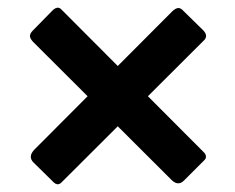

<svg xmlns="http://www.w3.org/2000/svg" viewBox="-20 -625 616 503"><path d="M462 -152Q446 -136 428 -155L66 -516Q58 -525 58.5 -531.5Q59 -538 66 -545L117 -597Q131 -611 141 -600L515 -225Q519 -221 519.5 -215Q520 -209 514 -204ZM68 -199Q52 -215 71 -234L432 -596Q441 -604 447.5 -604Q454 -604 461 -596L513 -545Q525 -532 516 -521L141 -147Q131 -137 120 -148Z"/></svg>

Font: Libre Franklin
Style: Bold
Weight: 700
Designer: Pablo Impallari, Rodrigo Fuenzalida, Nhung Nguyen
Foundry: Impallari Type
Version: Version 3.000